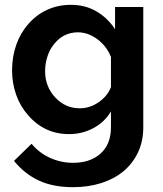

<svg xmlns="http://www.w3.org/2000/svg" viewBox="-20 -553 674 796"><path d="M440 -91V-25Q440 48 393 87Q351 122 283 122Q232 122 186.5 101Q141 80 111 43L38 114Q82 168 141 195.5Q200 223 283 223Q346 223 399.5 206Q453 189 492 157Q531 124 552.5 78Q574 32 574 -25V-524H457V-432Q426 -479 379.5 -506Q333 -533 274 -533Q221 -533 176 -512.5Q131 -492 98 -454Q65 -417 47.5 -367.5Q30 -318 30 -262Q30 -208 47 -160Q64 -112 96 -76Q164 3 266 3Q321 3 367.5 -22Q414 -47 440 -91ZM209 -149Q167 -194 167 -258Q167 -289 176.5 -318.5Q186 -348 204 -370Q243 -419 303 -419Q345 -419 383.5 -390.5Q422 -362 440 -317V-192Q426 -155 390 -130Q353 -104 311 -104Q251 -104 209 -149Z"/></svg>

Font: RT Raleway Bold
Style: Regular
Weight: 400
Designer: Matt McInerney, Pablo Impallari, Rodrigo Fuenzalida — Edited by Milan Moffatt in April 2016
Foundry: Matt McInerney, Pablo Impallari, Rodrigo Fuenzalida — Edited by Milan Moffatt in April 2016
Version: Version 3.001